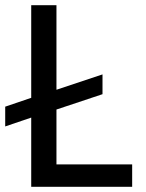

<svg xmlns="http://www.w3.org/2000/svg" viewBox="-27 -718 561 738"><path d="M481 0H93V-266L-7 -232V-308L93 -342V-698H190V-373L367 -432V-356L190 -297V-86H481Z"/></svg>

Font: IBM Plex Sans Text
Style: Regular
Weight: 450
Designer: Mike Abbink, Paul van der Laan, Pieter van Rosmalen
Foundry: Bold Monday
Version: Version 3.005